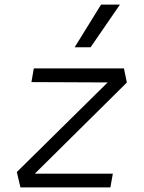

<svg xmlns="http://www.w3.org/2000/svg" viewBox="-20 -815 626 835"><path d="M531.7 -456.1 131.3 -59.6H470.7L460 0H68.8L53.2 -66.9L448.2 -456.5L116.7 -458L127 -517.6H519ZM304.7 -609.4 419.4 -794.9H501.5L374 -609.4Z"/></svg>

Font: Cascadia Mono Light
Style: Italic
Weight: 300
Italic angle: -10°
Monospace: yes
Designer: Aaron Bell
Foundry: Saja Typeworks
Version: Version 2404.023; ttfautohint (v1.8.4)